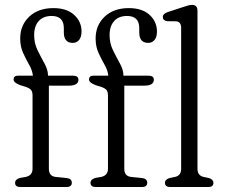

<svg xmlns="http://www.w3.org/2000/svg" viewBox="-20 -750 901 770"><path d="M176 -73Q176 -43.5 203 -40.5L247.5 -36Q268 -33.5 268 -17Q268 0 246.5 0H62Q40.5 0 40.5 -16.5Q40.5 -31 60.5 -36.5L83.5 -40.5Q110.5 -46.5 110.5 -73.5V-367Q110.5 -382 104.5 -389.2Q98.5 -396.5 82 -402L62.5 -408Q34.5 -418 34.5 -431Q34.5 -446.5 52 -446.5H112Q109.5 -468.5 97 -490.2Q84.5 -512 72.8 -537.5Q61 -563 61 -595.5Q61 -649 97.2 -683.2Q133.5 -717.5 194 -717.5Q248 -717.5 277.5 -690.2Q307 -663 307 -624Q307 -601.5 297.2 -589.8Q287.5 -578 272 -578Q236 -578 236 -620V-637Q236 -686 187 -686Q154 -686 135.5 -665.8Q117 -645.5 117 -609Q117 -576 131 -547.8Q145 -519.5 158.8 -494.8Q172.5 -470 172.5 -447V-446.5H272.5Q294.5 -446.5 294.5 -430.5Q294.5 -406.5 256 -406.5H176ZM478.5 -73Q478.5 -43.5 505.5 -40.5L550 -36Q570.5 -33.5 570.5 -17Q570.5 0 549 0H364.5Q343 0 343 -16.5Q343 -31 363 -36.5L386 -40.5Q413 -46.5 413 -73.5V-367Q413 -382 407 -389.2Q401 -396.5 384.5 -402L365 -408Q337 -418 337 -431Q337 -446.5 354.5 -446.5H414.5Q412 -468.5 399.5 -490.2Q387 -512 375.2 -537.5Q363.5 -563 363.5 -595.5Q363.5 -649 399.8 -683.2Q436 -717.5 496.5 -717.5Q550.5 -717.5 580 -690.2Q609.5 -663 609.5 -624Q609.5 -601.5 599.8 -589.8Q590 -578 574.5 -578Q538.5 -578 538.5 -620V-637Q538.5 -686 489.5 -686Q456.5 -686 438 -665.8Q419.5 -645.5 419.5 -609Q419.5 -576 433.5 -547.8Q447.5 -519.5 461.2 -494.8Q475 -470 475 -447V-446.5H575Q597 -446.5 597 -430.5Q597 -406.5 558.5 -406.5H478.5ZM772 -707V-73Q772 -46 796.5 -40.5L818 -36Q836 -30 836 -17Q836 0 815 0H663Q641.5 0 641.5 -17Q641.5 -30 660 -36L682 -40.5Q706.5 -46 706.5 -73V-638Q706.5 -662.5 687 -664.5L650 -665Q633 -668 633 -681.5Q633 -695 652.5 -701.5L713.5 -721.5Q726 -725.5 734.5 -728Q743 -730.5 750 -730.5Q772 -730.5 772 -707Z"/></svg>

Font: Fraunces 72pt SuperSoft Light
Style: Regular
Weight: 300
Version: Version 1.000;[0bf87f6ff]